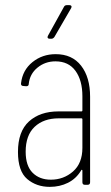

<svg xmlns="http://www.w3.org/2000/svg" viewBox="-20 -720 432 748"><path d="M331 -343V-10Q331 0 321 0H311Q301 0 301 -10V-55Q301 -58 299 -58.5Q297 -59 296 -56Q277 -24 245 -8Q213 8 174 8Q122 8 86 -22.5Q50 -53 50 -128Q50 -208 93 -247Q136 -286 208 -286H297Q301 -286 301 -290V-345Q301 -407 274 -444Q247 -481 196 -481Q156 -481 126 -456.5Q96 -432 92 -393Q92 -384 82 -384L71 -385Q66 -385 63.5 -388Q61 -391 62 -396Q68 -447 106.5 -478Q145 -509 197 -509Q261 -509 296 -464Q331 -419 331 -343ZM301 -144V-255Q301 -259 297 -259H209Q150 -259 115 -226Q80 -193 80 -129Q80 -74 107 -47Q134 -20 178 -20Q228 -20 264.5 -52Q301 -84 301 -144ZM167 -581 229 -693Q232 -700 241 -700H250Q256 -700 258 -696.5Q260 -693 257 -688L192 -576Q187 -569 180 -569H174Q168 -569 166 -572.5Q164 -576 167 -581Z"/></svg>

Font: Barlow Condensed Thin
Style: Regular
Weight: 250
Width: 3
Designer: Jeremy Tribby
Foundry: Tribby Type
Version: Version 1.408